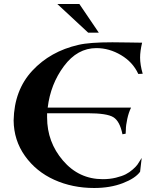

<svg xmlns="http://www.w3.org/2000/svg" viewBox="-20 -913 777 958"><path d="M692 -545 670 -544Q643 -603 584 -638Q525 -673 461 -673Q366 -673 299 -583Q232 -493 218 -376H634Q622 -352 615 -319.5Q608 -287 608 -266L607 -246L591 -243Q578 -308 546 -328Q514 -348 417 -348H215V-327Q215 -204 294.5 -111.5Q374 -19 493 -19Q528 -19 558.5 -26.5Q589 -34 607.5 -43.5Q626 -53 642.5 -67.5Q659 -82 666 -92Q673 -102 680 -114L687 -125L679 -56Q655 -23 592.5 1Q530 25 450 25Q341 25 250.5 -16Q160 -57 104.5 -135Q49 -213 48 -312Q51 -463 141 -560Q231 -657 371 -689Q425 -702 541 -702Q573 -702 623.5 -701Q674 -700 689 -700Q679 -657 679 -626Q679 -590 692 -545ZM266 -893H376L473 -750H420Z"/></svg>

Font: Uncial Antiqua
Style: Regular
Weight: 400
Designer: Astigmatic (AOETI)
Foundry: Astigmatic (AOETI)
Version: Version 1.000